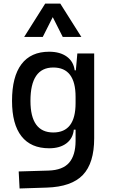

<svg xmlns="http://www.w3.org/2000/svg" viewBox="-20 -815 626 1068"><path d="M88.9 233.4 84 138.7 250 133.8Q328.6 131.3 364.3 90.3Q399.9 49.3 400.4 -30.3V-93.8H390.6Q385.7 -44.9 349.4 -17.6Q313 9.8 253.4 9.8Q151.9 9.8 99.4 -57.1Q46.9 -124 46.9 -253.9Q46.9 -388.7 99.4 -458Q151.9 -527.3 253.4 -527.3Q314 -527.3 351.6 -500Q389.2 -472.7 395.5 -423.8H401.9L410.2 -517.6H503.9V-45.9Q503.9 92.3 440.9 158.2Q377.9 224.1 240.2 228.5ZM400.4 -276.4Q400.4 -439.5 276.4 -439.5Q149.4 -439.5 149.4 -253.9Q149.4 -78.1 276.4 -78.1Q400.4 -78.1 400.4 -241.2ZM114.3 -609.4 231.4 -794.9H315.4L432.6 -609.4H329.1L273.4 -719.7L217.8 -609.4Z"/></svg>

Font: Cascadia Mono PL
Style: Regular
Weight: 400
Monospace: yes
Designer: Aaron Bell
Foundry: Saja Typeworks
Version: Version 2404.023; ttfautohint (v1.8.4)